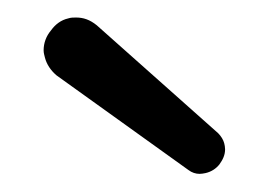

<svg xmlns="http://www.w3.org/2000/svg" viewBox="-20 -969 309 217"><path d="M226.6 -818.4 89.4 -940.4C81.5 -946.8 74.2 -949.2 65.9 -949.2C63 -949.2 60.1 -949.2 57.1 -948.2C48.8 -946.3 42.5 -941.4 37.6 -934.6C32.2 -928.2 29.3 -920.4 29.3 -912.1C29.3 -908.7 30.3 -906.2 30.8 -903.8C32.7 -896.5 37.1 -889.6 43.9 -883.8L192.9 -776.9C196.8 -773.9 201.2 -772.5 205.6 -772.5C207.5 -772.5 210 -772.9 212.4 -773.4C218.8 -774.9 224.1 -778.3 228 -783.2C231.9 -788.6 234.4 -793.9 234.4 -800.3C234.4 -802.7 233.9 -805.2 233.4 -807.1C232.4 -811 230 -814.9 226.6 -818.4Z"/></svg>

Font: Tuffy
Style: Regular
Weight: 500
Designer: Thatcher Ulrich, Karoly Barta and Michael Everson
Version: Version 001.270